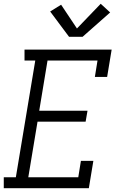

<svg xmlns="http://www.w3.org/2000/svg" viewBox="-25 -998 645 1018"><path d="M-5 0V-58H59L162 -677H105V-735H567L543 -590H478L492 -677H227L183 -411H439L429 -353H174L125 -58H390L404 -145H470L446 0ZM341 -803 241 -937 299 -973 383 -847 509 -978 559 -932 413 -803Z"/></svg>

Font: Iosevka Slab LtExObl
Style: Regular
Weight: 300
Width: 7
Italic angle: -9°
Monospace: yes
Designer: Belleve Invis
Foundry: Belleve Invis
Version: Version 11.1.0; ttfautohint (v1.8.3)